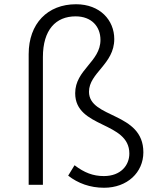

<svg xmlns="http://www.w3.org/2000/svg" viewBox="-20 -870 740 904"><path d="M301 -43C347 -7 404 14 470 14C579 14 655 -58 655 -153C655 -344 399 -311 399 -438C399 -527 518 -568 518 -686C518 -775 451 -850 338 -850C204 -850 115 -759 115 -615V0H182V-601C182 -730 243 -793 336 -793C411 -793 453 -745 453 -682C453 -579 334 -542 334 -431C334 -265 589 -300 589 -147C589 -92 549 -41 469 -41C418 -41 377 -57 331 -92Z"/></svg>

Font: Kawkab Mono Light
Style: Regular
Weight: 300
Monospace: yes
Designer: Abdullah Arif
Foundry: Abdullah Arif
Version: Version 1.000;PS 000.500;hotconv 1.0.88;makeotf.lib2.5.64775